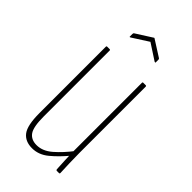

<svg xmlns="http://www.w3.org/2000/svg" viewBox="-205 -686 745 745"><g transform="rotate(45 168.0 -313.0)"><path d="M135 6Q97 6 78 -19Q59 -44 59 -111V-475Q59 -479 62 -479H76Q80 -479 80 -475V-113Q80 -56 94.5 -35.5Q109 -15 139 -15Q172 -15 202.5 -41.5Q233 -68 262 -106V-80Q232 -44 201.5 -19Q171 6 135 6ZM265 0Q262 0 261 -4Q260 -27 258.5 -52.5Q257 -78 257 -93V-96V-475Q257 -479 260 -479H274Q278 -479 278 -475V-111Q278 -83 279 -56Q280 -29 281 -4Q281 0 277 0ZM101 -568Q97 -566 97 -569V-583Q97 -587 99 -589L165 -631Q168 -634 171 -631L237 -589Q239 -587 239 -583V-569Q239 -566 234 -568L168 -611Z"/></g></svg>

Font: Sofia Sans Extra Condensed Thin
Style: Regular
Weight: 250
Version: Version 4.100